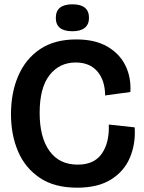

<svg xmlns="http://www.w3.org/2000/svg" viewBox="-20 -857 667 891"><path d="M338 14Q233 14 165 -31.5Q97 -77 64 -154Q31 -231 31 -327Q31 -427 65 -505.5Q99 -584 166 -629Q233 -674 334 -674Q421 -674 478 -641Q535 -608 562 -553Q589 -498 585 -430L468 -414Q467 -485 431.5 -526Q396 -567 331 -567Q256 -567 210 -508.5Q164 -450 164 -333Q164 -220 209.5 -156.5Q255 -93 341 -93Q417 -93 452.5 -144Q488 -195 485 -279L605 -266Q610 -191 583.5 -127Q557 -63 496 -24.5Q435 14 338 14ZM316 -712Q239 -712 239 -774Q239 -837 316 -837Q393 -837 393 -774Q393 -744 373.5 -728Q354 -712 316 -712Z"/></svg>

Font: Bricolage Grotesque 96pt SemiBold
Style: Regular
Weight: 600
Designer: Mathieu Triay
Foundry: Atelier Triay
Version: Version 1.001; ttfautohint (v1.8.4.7-5d5b);gftools[0.9.33.de